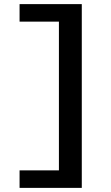

<svg xmlns="http://www.w3.org/2000/svg" viewBox="-20 -778 540 932"><path d="M377 -758V134H75V49H266V-673H75V-758Z"/></svg>

Font: D2Coding
Style: Bold
Weight: 700
Monospace: yes
Designer: Yong-Rak Park; Jeong-Hwan Yoon; Sang-Min Lee;
Foundry: NHN Corporation
Version: Version 1.3.2; Build 20180524